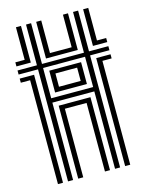

<svg xmlns="http://www.w3.org/2000/svg" viewBox="-120 -873 720 946"><g transform="rotate(-15 240.0 -400.0)"><path d="M107.2 0V-571.5H8.2V-592.2H107.2V-800H133V-592.2H347V-800H372.8V-592.2H471.5V-571.5H372.8V0H347V-394.8H133V0ZM8.2 -613V-633.8H55.8V-800H81.5V-613ZM159 -613V-800H184.8V-633.8H295.5V-800H321.2V-613ZM398.5 -613V-800H424.5V-633.8H471.5V-613ZM133 -417H347V-571.5H133ZM55.8 0V-529.8H8.2V-550.8H81.5V0ZM398.5 0V-550.8H471.5V-529.8H424.5V0ZM159 -439.5V-550.8H321.2V-439.5ZM184.8 -462H295.5V-529.8H184.8ZM159.2 0V-372.2H321.2V0H295.5V-349.8H184.8V0Z"/></g></svg>

Font: Big Shoulders Inline Display ExtraBold
Style: Regular
Weight: 800
Designer: Patric King
Foundry: XO Type Co
Version: Version 1.000